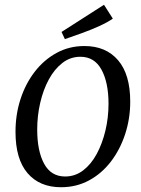

<svg xmlns="http://www.w3.org/2000/svg" viewBox="-20 -774 591 805"><path d="M236 11Q146 11 95.5 -48Q45 -107 45 -221Q45 -294 66 -358.5Q87 -423 125.5 -473Q164 -523 217 -552Q270 -581 334 -581Q424 -581 475 -521.5Q526 -462 526 -348Q526 -276 504.5 -211Q483 -146 444.5 -96Q406 -46 353 -17.5Q300 11 236 11ZM253 -34Q295 -34 328.5 -59.5Q362 -85 385.5 -128.5Q409 -172 422 -226.5Q435 -281 435 -339Q435 -428 405.5 -482Q376 -536 317 -536Q275 -536 241.5 -510Q208 -484 184.5 -440.5Q161 -397 148.5 -342.5Q136 -288 136 -231Q136 -141 165 -87.5Q194 -34 253 -34ZM252 -610 238 -640 416 -754 453 -696Q432 -681 397 -665Q362 -649 323 -635Q284 -621 252 -610Z"/></svg>

Font: Rasa
Style: Italic
Weight: 400
Italic angle: -7.10001°
Designer: Anna Giedrys (Yrsa+Rasa design), David Brezina (Yrsa art-direction, Rasa art-direction, design)
Foundry: Rosetta Type Foundry
Version: Version 2.004